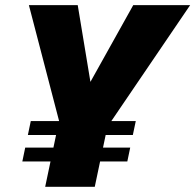

<svg xmlns="http://www.w3.org/2000/svg" viewBox="-20 -723 756 743"><path d="M154.8 0 208.5 -255.4 91.8 -703.1H280.8L344.7 -316.9L285.6 -326.7L495.6 -703.1H715.8L395.5 -231.9L346.7 0ZM66.4 -98.1 77.6 -151.9H483.9L472.7 -98.1ZM87.9 -200.7 99.1 -254.4H505.4L494.1 -200.7Z"/></svg>

Font: Schibsted Grotesk Black
Style: Italic
Weight: 900
Italic angle: -12°
Designer: Bakken & Baeck AS, Henrik Kongsvoll
Foundry: Schibsted ASA
Version: Version 1.100;gftools[0.9.25]